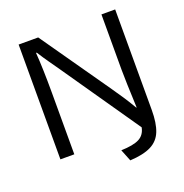

<svg xmlns="http://www.w3.org/2000/svg" viewBox="-156 -924 1131 1181"><g transform="rotate(-20 410.0 -333.0)"><path d="M496.1 119.1 465.3 42Q544.9 39.6 583.3 19.8Q621.6 0 631.3 -47.9L279.3 -557.6Q257.3 -589.4 232.4 -624.5Q207.5 -659.7 182.1 -700.2H177.2Q181.2 -647 183.1 -581.8Q185.1 -516.6 185.1 -439.5V-33.7H94.2V-785.2H222.2L532.2 -341.3Q559.6 -302.2 587.4 -260.5Q615.2 -218.8 641.1 -173.8H644Q640.1 -264.2 638.2 -326.7Q636.2 -389.2 636.2 -423.3V-785.2H726.1V-127Q726.1 -41 705.1 11.5Q684.1 64 634 89.1Q584 114.3 496.1 119.1Z"/></g></svg>

Font: FORM UDPGothic
Style: Regular
Weight: 400
Foundry: Pronama LLC
Version: Version 1.05101